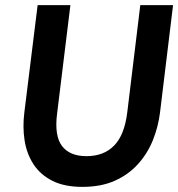

<svg xmlns="http://www.w3.org/2000/svg" viewBox="-20 -720 696 750"><path d="M75 -280 127 -700H255L203 -276Q192 -190 222 -150Q252 -110 318 -110Q385 -110 425.5 -151Q466 -192 477 -280L528 -700H656L605 -280Q598 -224 577 -172Q556 -120 519 -79Q482 -38 428.5 -14Q375 10 302 10Q231 10 184 -14Q137 -38 110.5 -79Q84 -120 76 -172Q68 -224 75 -280Z"/></svg>

Font: Haskoy Bold
Style: Italic
Weight: 700
Designer: Ertekin Erdin
Foundry: Ertekin Erdin
Version: Version 2.000; ttfautohint (v1.8.4.7-5d5b)